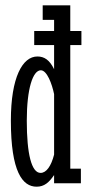

<svg xmlns="http://www.w3.org/2000/svg" viewBox="-20 -691 334 724"><path d="M285 -55H245V-521H287V-574H245V-671H141V-616H184V-574H109V-521H184V-430C167 -465 147 -478 121 -478C65 -478 21 -400 21 -236C21 -43 65 13 118 13C147 13 165 -3 184 -31V0H285ZM133 -39C99 -39 81 -110 81 -236C81 -357 104 -426 134 -426C157 -426 176 -375 184 -336V-108C173 -65 155 -39 133 -39Z"/></svg>

Font: Stint Ultra Condensed
Style: Regular
Weight: 400
Width: 1
Designer: Astigmatic (AOETI)
Foundry: Astigmatic (AOETI)
Version: Version 1.000